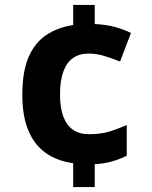

<svg xmlns="http://www.w3.org/2000/svg" viewBox="-20 -744 612 774"><path d="M362 -647Q409 -645 444.5 -635Q480 -625 508 -611L464 -496Q429 -510 398.5 -519Q368 -528 338 -528Q299 -528 273.5 -509.5Q248 -491 235 -454.5Q222 -418 222 -363Q222 -309 235.5 -273.5Q249 -238 275 -220.5Q301 -203 338 -203Q385 -203 418.5 -213Q452 -223 491 -240V-116Q460 -101 428.5 -92.5Q397 -84 362 -82V10H275V-86Q211 -95 165 -127Q119 -159 94.5 -217.5Q70 -276 70 -362Q70 -456 95.5 -514.5Q121 -573 167.5 -603.5Q214 -634 275 -643V-724H362Z"/></svg>

Font: Noto Sans Thaana
Style: Regular
Weight: 400
Designer: Monotype Design Team
Foundry: Monotype Imaging Inc.
Version: Version 2.001